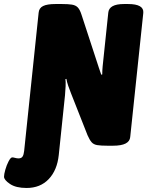

<svg xmlns="http://www.w3.org/2000/svg" viewBox="-115 -722 732 954"><path d="M17 212Q-36 212 -65.5 192Q-95 172 -95 156Q-95 144 -88.5 121Q-82 98 -72 79Q-62 60 -54 60Q-49 60 -40 62.5Q-31 65 -23 65Q-9 65 -3 56Q3 47 5 28L77 -659Q79 -682 99 -692Q119 -702 161 -702H193Q224 -702 242.5 -699Q261 -696 271.5 -685Q282 -674 290 -649L376 -386Q379 -377 382 -368.5Q385 -360 388 -351L393 -352Q393 -362 393.5 -372Q394 -382 395 -392L423 -659Q427 -702 501 -702H521Q601 -702 597 -658L532 -41Q528 2 447 2H418Q386 2 368 -1Q350 -4 340 -15.5Q330 -27 320 -50L238 -258Q231 -275 224 -295.5Q217 -316 215 -330L210 -329Q212 -316 211 -293.5Q210 -271 208 -249L177 48Q169 124 127 168Q85 212 17 212Z"/></svg>

Font: Asap Condensed Condensed Black
Style: Italic
Weight: 900
Width: 3
Italic angle: -6°
Designer: Pablo Cosgaya
Foundry: Omnibus-Type
Version: Version 3.001; ttfautohint (v1.8.4.7-5d5b)